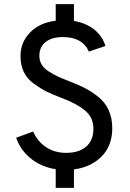

<svg xmlns="http://www.w3.org/2000/svg" viewBox="-20 -809 628 927"><path d="M249 98V8Q179 -3 128.5 -44Q78 -85 58 -144L140 -174Q161 -126 202.5 -98.5Q244 -71 299 -71Q361 -71 396 -101Q431 -131 431 -188Q431 -242 390.5 -275.5Q350 -309 278 -336Q233 -353 205.5 -366.5Q178 -380 144.5 -404Q111 -428 95 -461.5Q79 -495 79 -539Q79 -604 124.5 -651.5Q170 -699 249 -709V-789H337V-708Q396 -698 435.5 -666Q475 -634 489 -587L409 -560Q378 -630 284 -630Q230 -630 200 -606Q170 -582 170 -539Q170 -516 181 -497.5Q192 -479 215.5 -464Q239 -449 259.5 -439.5Q280 -430 316 -416Q360 -399 389.5 -384Q419 -369 453 -342.5Q487 -316 504.5 -277.5Q522 -239 522 -190Q522 -106 471 -54Q420 -2 337 9V98Z"/></svg>

Font: Overpass
Style: Regular
Weight: 400
Designer: Delve Withrington, Thomas Jockin
Foundry: Delve Fonts
Version: Version 3.000;DELV;Overpass